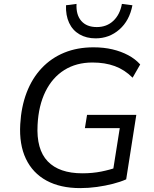

<svg xmlns="http://www.w3.org/2000/svg" viewBox="-20 -957 789 986"><path d="M392 9Q290 9 219 -29.5Q148 -68 113 -141.5Q78 -215 84 -319Q89 -409 117 -482Q145 -555 194 -607Q243 -659 310 -686.5Q377 -714 460 -714Q513 -714 557.5 -703.5Q602 -693 638.5 -673.5Q675 -654 700 -626L661 -558Q620 -599 569.5 -617.5Q519 -636 455 -636Q372 -636 310.5 -597.5Q249 -559 213.5 -487Q178 -415 173 -316Q166 -190 225 -128.5Q284 -67 403 -67Q455 -67 500 -76Q545 -85 584 -99L556 -53L595 -299H416L427 -367H680L628 -36Q599 -23 560 -13Q521 -3 478 3Q435 9 392 9ZM471 -760Q424 -760 388.5 -780.5Q353 -801 335 -839.5Q317 -878 319 -930L373 -937Q370 -881 397.5 -849.5Q425 -818 477 -818Q528 -818 562 -850Q596 -882 606 -937L660 -930Q645 -851 593 -805.5Q541 -760 471 -760Z"/></svg>

Font: Nunito Sans 10pt
Style: Italic
Weight: 400
Italic angle: -9°
Designer: Vernon Adams
Foundry: Vernon Adams
Version: Version 3.101;gftools[0.9.27]